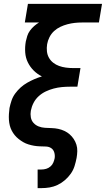

<svg xmlns="http://www.w3.org/2000/svg" viewBox="-20 -755 546 990"><path d="M194 215H174V119H194Q206 119 218 115.5Q230 112 240 103.5Q250 95 255 83Q260 71 262 60Q264 44 259.5 30Q255 16 243.5 8.5Q232 1 216 0.5Q200 0 185 -0.5Q170 -1 155.5 -3.5Q141 -6 126.5 -10.5Q112 -15 100 -22Q88 -29 76.5 -38Q65 -47 56 -58Q47 -69 40.5 -81.5Q34 -94 30.5 -108Q27 -122 26 -137Q25 -152 26 -167.5Q27 -183 29 -198Q33 -217 39.5 -236.5Q46 -256 58.5 -273Q71 -290 86.5 -304Q102 -318 120.5 -328.5Q139 -339 157.5 -347Q176 -355 196 -361Q172 -373 153.5 -391.5Q135 -410 123.5 -433.5Q112 -457 110 -484.5Q108 -512 113 -541Q116 -555 120.5 -569.5Q125 -584 134.5 -597Q144 -610 156 -620.5Q168 -631 181 -639H108L124 -735H506L490 -639H402Q384 -639 365.5 -637Q347 -635 328 -630Q309 -625 291 -616.5Q273 -608 258.5 -594.5Q244 -581 235 -563Q226 -545 223 -527Q220 -508 222 -490Q224 -472 232.5 -457Q241 -442 254.5 -431.5Q268 -421 284.5 -415Q301 -409 319.5 -406.5Q338 -404 357 -404H395L379 -308H341Q320 -308 299 -306Q278 -304 257 -298.5Q236 -293 216 -283.5Q196 -274 179.5 -259Q163 -244 153 -224.5Q143 -205 139 -184Q136 -167 139 -150Q142 -133 153 -121Q164 -109 179.5 -103Q195 -97 212 -96Q229 -95 246.5 -94.5Q264 -94 280.5 -90.5Q297 -87 312 -80Q327 -73 339 -62.5Q351 -52 360 -38.5Q369 -25 374 -9Q379 7 378.5 24.5Q378 42 375 59Q371 80 364.5 101Q358 122 345 140.5Q332 159 314.5 174Q297 189 277 198.5Q257 208 236 211.5Q215 215 194 215Z"/></svg>

Font: Iosevka Custom
Style: Bold Italic
Weight: 700
Italic angle: -9°
Designer: Belleve Invis
Foundry: Belleve Invis
Version: Version 30.3.1; ttfautohint (v1.8.3)